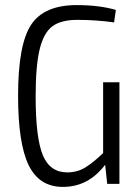

<svg xmlns="http://www.w3.org/2000/svg" viewBox="-20 -722 545 754"><path d="M449 -399V0H401L393 -75Q327 12 227 12Q134 12 92.5 -73.5Q51 -159 51 -346Q51 -547 102 -624.5Q153 -702 281 -702Q370 -702 435 -683L428 -634Q357 -644 284 -644Q220 -644 186 -619Q152 -594 136 -529.5Q120 -465 120 -343Q120 -181 148 -113Q176 -45 244 -45Q284 -45 316 -65Q348 -85 385 -121V-399Z"/></svg>

Font: exo2condensed_l
Style: Regular
Weight: 300
Width: 3
Designer: Natanael Gama
Version: Version 1.001;PS 001.001;hotconv 1.0.70;makeotf.lib2.5.58329